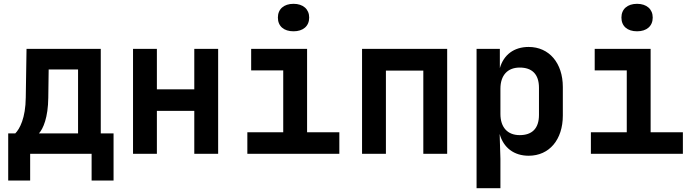

<svg xmlns="http://www.w3.org/2000/svg" viewBox="-20 -806 3640 1006"><path d="M23 140H138V0H460V140H575V-107H508V-550H119L115 -295C114 -187 83 -130 60 -107H23ZM184 -107C206 -131 232 -190 233 -294L235 -442H389V-107Z M677 0H802V-225H998V0H1123V-550H998V-338H802V-550H677Z M1518 -642C1568 -642 1600 -669 1600 -714C1600 -758 1568 -786 1518 -786C1467 -786 1436 -758 1436 -714C1436 -669 1467 -642 1518 -642ZM1276 0H1758V-113H1589V-550H1296V-437H1464V-113H1276Z M1877 0H2002V-436H2198V0H2323V-550H1877Z M2477 180H2602V26L2598 -104C2618 -32 2673 10 2750 10C2858 10 2929 -74 2929 -201V-350C2929 -476 2857 -560 2750 -560C2673 -560 2619 -519 2599 -449V-550H2477ZM2703 -98C2639 -98 2602 -139 2602 -209V-341C2602 -411 2639 -452 2703 -452C2767 -452 2804 -418 2804 -346V-204C2804 -132 2767 -98 2703 -98Z M3318 -642C3368 -642 3400 -669 3400 -714C3400 -758 3368 -786 3318 -786C3267 -786 3236 -758 3236 -714C3236 -669 3267 -642 3318 -642ZM3076 0H3558V-113H3389V-550H3096V-437H3264V-113H3076Z"/></svg>

Font: JetBrains Mono
Style: Bold
Weight: 558
Monospace: yes
Designer: Philipp Nurullin, Konstantin Bulenkov
Foundry: JetBrains
Version: Version 2.305